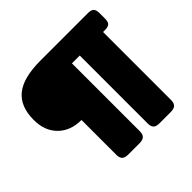

<svg xmlns="http://www.w3.org/2000/svg" viewBox="-189 -872 1165 1165"><g transform="rotate(-45 393.5 -290.0)"><path d="M228 50V-249Q135 -249 79 -304.5Q23 -360 23 -454Q23 -569 91 -624.5Q159 -680 307 -680H715Q743 -680 753.5 -668Q764 -656 764 -630V-583Q764 -557 753.5 -545.5Q743 -534 715 -534H698V50Q698 76 685.5 88Q673 100 644 100H549Q520 100 508.5 88Q497 76 497 50V-533H430V50Q430 76 417.5 88Q405 100 376 100H281Q252 100 240 88Q228 76 228 50Z"/></g></svg>

Font: Mitr SemiBold
Style: Regular
Weight: 600
Designer: Thanarat Vachiruckul
Foundry: Cadson Demak
Version: Version 1.002